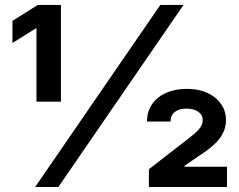

<svg xmlns="http://www.w3.org/2000/svg" viewBox="-20 -747 956 767"><path d="M726.9 -392Q762.4 -392 791.2 -382.5Q820 -372.9 840.4 -356Q860.8 -339.1 871.8 -316.6Q882.8 -294 882.8 -268.1Q882.8 -247.2 876.2 -228.5Q869.7 -209.9 856.2 -192.5Q842.7 -175.1 821.9 -158Q801.1 -141 772.7 -122.9L717 -84.5V-81H886.7V0H574.9V-71L731.9 -192.8Q744.7 -202.8 755.1 -211.6Q765.6 -220.5 773.4 -229.2Q781.2 -237.9 785.5 -247Q789.8 -256 789.8 -266.7Q789.8 -278.1 784.8 -286.8Q779.8 -295.5 771 -301.3Q762.1 -307.2 750.2 -310.2Q738.3 -313.2 724.4 -313.2Q696.4 -313.2 678.8 -300.1Q661.2 -286.9 661.2 -261.4H567.1Q567.1 -291.9 579 -316.1Q590.9 -340.2 612 -357.1Q633.2 -373.9 662.5 -383Q691.8 -392 726.9 -392ZM120.4 0 620.4 -727.3H713.1L213.1 0ZM29.8 -663.7 131 -727.3H223.4V-340.9H125.7V-633.5H122.9L29.8 -575.3Z"/></svg>

Font: Cannonade
Style: Bold
Weight: 700
Designer: Rasmus Andersson
Foundry: rsms
Version: Version 3.012;git-f93a4a705